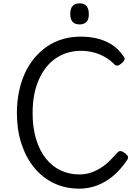

<svg xmlns="http://www.w3.org/2000/svg" viewBox="-20 -1109 815 1148"><path d="M455 19Q369 19 300.5 -14.5Q232 -48 183 -108.5Q134 -169 107.5 -251.5Q81 -334 81 -433Q81 -499 93 -558.5Q105 -618 128 -669Q151 -720 184.5 -760.5Q218 -801 260.5 -830.5Q303 -860 354.5 -875Q406 -890 464 -890Q510 -890 556 -880Q602 -870 644 -845Q686 -820 719 -772Q728 -759 724 -750.5Q720 -742 708 -731Q694 -719 684 -717Q674 -715 664 -724Q639 -750 607.5 -768Q576 -786 540 -795.5Q504 -805 464 -805Q422 -805 384.5 -794Q347 -783 314.5 -761Q282 -739 256.5 -707Q231 -675 212.5 -633.5Q194 -592 184.5 -542Q175 -492 175 -433Q175 -345 196 -276.5Q217 -208 254.5 -161Q292 -114 343 -90Q394 -66 455 -66Q491 -66 522.5 -76.5Q554 -87 582.5 -105Q611 -123 635 -147Q659 -171 682 -197Q691 -207 702.5 -205.5Q714 -204 727 -193Q742 -182 745 -173Q748 -164 740 -152Q701 -94 655 -56Q609 -18 558.5 0.5Q508 19 455 19ZM456 -963Q428 -963 414 -978.5Q400 -994 400 -1025Q400 -1057 414 -1073Q428 -1089 456 -1089Q483 -1089 497 -1073Q511 -1057 511 -1025Q512 -994 497.5 -978.5Q483 -963 456 -963Z"/></svg>

Font: Playwrite GB J
Style: Regular
Weight: 400
Designer: Veronika Burian, José Scaglione
Foundry: TypeTogether
Version: Version 1.002